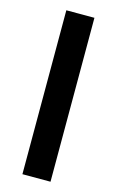

<svg xmlns="http://www.w3.org/2000/svg" viewBox="-111 -746 481 792"><g transform="rotate(15 130.0 -350.0)"><path d="M70 0V-700H190V0Z"/></g></svg>

Font: Cuprum
Style: Bold
Weight: 700
Designer: Jovanny Lemonad
Foundry: Jovanny Lemonad
Version: Version 2.000